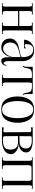

<svg xmlns="http://www.w3.org/2000/svg" viewBox="1168 -1696 538 2913"><g transform="rotate(90 1436.5 -239.0)"><path d="M55 -10Q71 -10 75.5 -22Q80 -34 80 -60V-407Q80 -433 75.5 -445Q71 -457 55 -457Q47 -457 30 -452V-467H200V-452Q186 -457 174 -457Q157 -457 152 -444.5Q147 -432 147 -407V-263H374V-407Q374 -433 369.5 -445Q365 -457 349 -457Q341 -457 324 -452V-467H494V-452Q477 -457 469 -457Q451 -457 446 -444.5Q441 -432 441 -407V-60Q441 -35 446 -22.5Q451 -10 469 -10Q477 -10 494 -15V0H324V-15Q341 -10 349 -10Q365 -10 369.5 -22Q374 -34 374 -60V-245H147V-60Q147 -35 152 -22.5Q157 -10 175 -10Q183 -10 200 -15V0H30V-15Q47 -10 55 -10Z M564 -123Q564 -169 595 -201.5Q626 -234 663 -246Q682 -252 707.5 -257.5Q733 -263 742 -265Q792 -275 817 -283.5Q842 -292 847 -307Q847 -379 819.5 -427Q792 -475 728 -475Q688 -475 668.5 -446.5Q649 -418 649 -370Q649 -357 654 -351.5Q659 -346 677 -346Q688 -346 696 -351Q704 -356 704 -363H713V-336H582Q582 -372 603 -407.5Q624 -443 661 -465.5Q698 -488 743 -488Q803 -488 839.5 -460.5Q876 -433 891.5 -394.5Q907 -356 907 -318V-101Q907 -26 939 -26Q949 -26 957.5 -39.5Q966 -53 966 -67H976Q976 -30 953.5 -10Q931 10 902 10Q868 10 857.5 -20Q847 -50 847 -104V-150Q847 -136 833.5 -97Q820 -58 786 -24Q752 10 696 10Q640 10 602 -24.5Q564 -59 564 -123ZM845 -171V-285Q845 -282 835 -279Q825 -276 810 -273Q745 -256 715 -245Q668 -228 646 -197.5Q624 -167 624 -129Q624 -85 648.5 -51.5Q673 -18 719 -18Q753 -18 782 -45Q811 -72 828 -109Q845 -146 845 -171Z M1139 -10Q1155 -10 1159.5 -22Q1164 -34 1164 -60V-407Q1164 -431 1161.5 -443Q1159 -455 1149 -455H1098Q1064 -454 1046.5 -443.5Q1029 -433 1023 -418Q1017 -403 1013 -378Q1010 -358 1006.5 -345Q1003 -332 994 -320H976Q986 -329 989.5 -346.5Q993 -364 993 -398V-467H1406V-398Q1406 -364 1409.5 -346.5Q1413 -329 1423 -320H1405Q1396 -332 1392.5 -345Q1389 -358 1386 -378Q1382 -403 1376 -418Q1370 -433 1352.5 -443.5Q1335 -454 1301 -455H1248Q1238 -455 1234.5 -442Q1231 -429 1231 -407V-60Q1231 -35 1236 -22.5Q1241 -10 1259 -10Q1267 -10 1284 -15V0H1114V-15Q1131 -10 1139 -10Z M1443 -239Q1443 -344 1490 -415.5Q1537 -487 1642 -487Q1747 -487 1794.5 -415.5Q1842 -344 1842 -239Q1842 -125 1795 -57.5Q1748 10 1642 10Q1536 10 1489.5 -57.5Q1443 -125 1443 -239ZM1772 -239Q1772 -338 1740 -406.5Q1708 -475 1642 -475Q1576 -475 1544.5 -406.5Q1513 -338 1513 -239Q1513 -133 1544 -67.5Q1575 -2 1642 -2Q1710 -2 1741 -67.5Q1772 -133 1772 -239Z M2319 -139Q2319 -72 2260 -36Q2201 0 2111 0H1912V-28Q1945 -21 1960 -21Q1986 -21 1986 -39L1985 -262Q1984 -311 1984 -388V-423Q1984 -445 1952 -445Q1937 -445 1912 -440V-467H2118Q2187 -467 2239.5 -443.5Q2292 -420 2292 -368Q2292 -334 2274 -309Q2256 -284 2227.5 -271Q2199 -258 2169 -258Q2167 -258 2167 -256Q2167 -254 2169 -254Q2200 -253 2235 -238Q2270 -223 2294.5 -197Q2319 -171 2319 -139ZM2046 -436 2045 -266 2140 -267Q2182 -270 2207 -295.5Q2232 -321 2232 -365Q2232 -410 2200 -431.5Q2168 -453 2120 -453Q2079 -453 2062.5 -451Q2046 -449 2046 -436ZM2249 -130Q2249 -186 2222.5 -214Q2196 -242 2141 -244L2044 -243Q2044 -102 2046 -39Q2046 -23 2061.5 -18.5Q2077 -14 2110 -14Q2165 -16 2195.5 -29Q2226 -42 2237.5 -66.5Q2249 -91 2249 -130Z M2394 -10Q2410 -10 2414.5 -22Q2419 -34 2419 -60V-407Q2419 -433 2414.5 -445Q2410 -457 2394 -457Q2386 -457 2369 -452V-467H2843V-452Q2826 -457 2818 -457Q2800 -457 2795 -444.5Q2790 -432 2790 -407V-60Q2790 -35 2795 -22.5Q2800 -10 2818 -10Q2826 -10 2843 -15V0H2673V-15Q2690 -10 2698 -10Q2714 -10 2718.5 -22Q2723 -34 2723 -60V-407Q2723 -449 2695 -449H2515Q2502 -449 2494 -435.5Q2486 -422 2486 -407V-60Q2486 -35 2491 -22.5Q2496 -10 2514 -10Q2522 -10 2539 -15V0H2369V-15Q2386 -10 2394 -10Z"/></g></svg>

Font: Viaoda Libre
Style: Regular
Weight: 400
Designer: Gydient
Version: Version 2.000